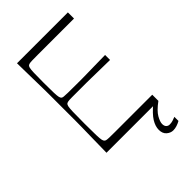

<svg xmlns="http://www.w3.org/2000/svg" viewBox="-257 -794 1062 1062"><g transform="rotate(-45 274.0 -263.0)"><path d="M93 0Q94 -72 95 -118Q96 -164 96.5 -194.5Q97 -225 97 -247.5Q97 -270 97 -293.5Q97 -317 97 -350Q97 -383 97 -406.5Q97 -430 97 -452.5Q97 -475 96.5 -505.5Q96 -536 95 -582Q94 -628 93 -700H491V-652Q471 -652 448 -652Q425 -652 399 -652Q373 -652 346 -652Q319 -652 290 -652Q238 -652 208 -652Q178 -652 163 -651.5Q148 -651 142 -649.5Q136 -648 133 -646Q128 -642 125.5 -632.5Q123 -623 122 -597Q121 -571 121 -518Q121 -466 122 -440Q123 -414 125.5 -404.5Q128 -395 133 -391Q137 -388 145.5 -387Q154 -386 177 -385.5Q200 -385 246 -385Q273 -385 289.5 -385Q306 -385 326 -385.5Q346 -386 379 -386.5Q412 -387 470 -388V-349Q412 -350 379 -350.5Q346 -351 326 -351.5Q306 -352 289.5 -352Q273 -352 246 -352Q200 -352 177 -352Q154 -352 146 -350.5Q138 -349 133 -346Q128 -342 125.5 -331.5Q123 -321 122 -291.5Q121 -262 121 -200Q121 -139 122 -109.5Q123 -80 125.5 -69.5Q128 -59 133 -55Q136 -52 142 -50.5Q148 -49 163 -48.5Q178 -48 208 -48Q238 -48 290 -48Q320 -48 348 -48Q376 -48 402 -48Q428 -48 452.5 -48Q477 -48 499 -48V0ZM442 174Q422 174 404.5 159Q387 144 387 115Q387 87 405.5 57Q424 27 472 -13L499 0Q454 33 438.5 60.5Q423 88 423 105Q423 121 431 129Q439 137 451 137Q464 137 475.5 133.5Q487 130 499 125V157Q485 165 470.5 169.5Q456 174 442 174Z"/></g></svg>

Font: Ojuju Light
Style: Regular
Weight: 300
Designer: Chisaokwu Joboson, Mirko Velimirovic
Foundry: Udi Foundry
Version: Version 1.000